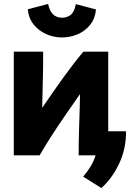

<svg xmlns="http://www.w3.org/2000/svg" viewBox="-20 -788 670 974"><path d="M294 -598Q252 -598 214 -615Q176 -632 150.5 -664Q125 -696 121 -741L224 -768Q232 -730 250.5 -714Q269 -698 294 -698Q320 -698 338.5 -712.5Q357 -727 365 -767L467 -740Q463 -695 438 -663Q413 -631 375 -614.5Q337 -598 294 -598ZM494 166 402 108Q426 79 440.5 55Q455 31 465 0H379Q379 -67 381 -131Q383 -195 384.5 -243Q386 -291 386 -311Q348 -257 309.5 -201Q271 -145 238 -93.5Q205 -42 181 0H50V-526H199Q199 -426 196.5 -348.5Q194 -271 194 -241Q254 -329 304.5 -399Q355 -469 403 -526H529V-122H619V-104Q617 -25 582 47Q547 119 494 166Z"/></svg>

Font: Ubuntu Sans ExtraBold
Style: Regular
Weight: 800
Designer: Dalton Maag Ltd
Foundry: Dalton Maag Ltd
Version: Version 1.006; ttfautohint (v1.8.4.7-5d5b)